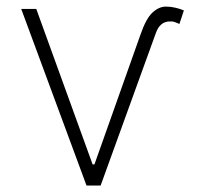

<svg xmlns="http://www.w3.org/2000/svg" viewBox="-20 -573 633 593"><path d="M45.5 -545.5H92L266 -65.3H271.7L413.7 -465.6Q431.1 -516 451 -534.3Q470.9 -552.6 492.5 -552.6Q507.8 -552.6 522.5 -549Q537.3 -545.5 547.9 -540.8L534.1 -498.9Q533.4 -499.3 530.9 -500.4Q527.3 -502.1 520.1 -504.8Q512.8 -507.5 501.8 -506.7Q473.7 -505 461.6 -471.6L290.8 0H247.2Z"/></svg>

Font: Inter UI Extra Light
Style: Regular
Weight: 200
Designer: Rasmus Andersson
Foundry: rsms
Version: 3.2;8d6f07862